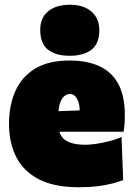

<svg xmlns="http://www.w3.org/2000/svg" viewBox="-20 -773 566 809"><path d="M313 16Q208 16 143 -18Q78 -52 48 -112.2Q18 -172.5 18 -251Q18 -329.5 45 -389.8Q72 -450 128.2 -484Q184.5 -518 273 -518Q347 -518 399 -494Q451 -470 478.5 -419.2Q506 -368.5 506 -288Q506 -266.5 504.8 -250.2Q503.5 -234 501 -218L314 -279Q315 -285 315.5 -291.5Q316 -298 316 -303Q316 -337 304.5 -357Q293 -377 275 -377Q262.5 -377 251.2 -368Q240 -359 233 -339.2Q226 -319.5 226 -287V-248Q226 -219.5 237.8 -200.8Q249.5 -182 275 -172.5Q300.5 -163 342 -163Q358 -163 384.2 -166.8Q410.5 -170.5 439.2 -177.8Q468 -185 492 -196L499 -14Q479 -6.5 452 0.5Q425 7.5 390.2 11.8Q355.5 16 313 16ZM101 -218V-300L374 -310L501 -298V-218ZM273.5 -538Q216 -538 182.8 -563.2Q149.5 -588.5 149.5 -647Q149.5 -697.5 182.8 -725.2Q216 -753 274.5 -753Q332.5 -753 365.5 -724Q398.5 -695 398.5 -647Q398.5 -588.5 365.2 -563.2Q332 -538 273.5 -538Z"/></svg>

Font: Commissioner Thin Black
Style: Regular
Weight: 900
Version: Version 1.000